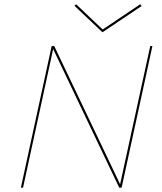

<svg xmlns="http://www.w3.org/2000/svg" viewBox="-20 -872 751 892"><path d="M638 -844 456 -722 326 -845 334 -852 457 -735 631 -852ZM678 -658H688L545 0H534L227 -644L87 0H77L220 -658H232L538 -16Z"/></svg>

Font: EauTestInfant Hairline
Style: Italic
Weight: 250
Italic angle: -12°
Designer: Christian Thalmann (Catharsis Fonts)
Version: Version 0.001;PS 000.001;hotconv 1.0.88;makeotf.lib2.5.64775